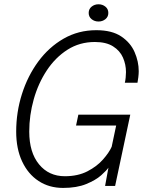

<svg xmlns="http://www.w3.org/2000/svg" viewBox="-20 -890 706 919"><path d="M282 9.5Q215 9.5 164.5 -23.8Q114 -57 85.8 -117.5Q57.5 -178 57.5 -260Q57.5 -353 85 -439.8Q112.5 -526.5 163.2 -595.5Q214 -664.5 284.5 -705Q355 -745.5 441 -745.5Q515.5 -745.5 560 -715.8Q604.5 -686 624.2 -640.8Q644 -595.5 644 -549.5Q644 -536.5 642 -519.8Q640 -503 638 -494H577.5Q580 -503 581.5 -518.5Q583 -534 583 -545Q583 -581.5 568.5 -614.5Q554 -647.5 521 -668.2Q488 -689 434 -689Q361 -689 303 -652Q245 -615 204 -553Q163 -491 141.5 -414.8Q120 -338.5 120 -260Q120 -160.5 166.8 -103.5Q213.5 -46.5 290.5 -46.5Q353 -46.5 398.8 -70.2Q444.5 -94 473.2 -126.8Q502 -159.5 514.5 -187.5L536 -289H344L355 -341H603.5L531 0H483L499 -87.5Q490.5 -74.5 464.5 -51.2Q438.5 -28 393 -9.2Q347.5 9.5 282 9.5ZM451.5 -787Q432.5 -787 418.5 -798.2Q404.5 -809.5 404.5 -828Q404.5 -847 418.5 -858.2Q432.5 -869.5 451.5 -869.5Q470.5 -869.5 484.5 -858.2Q498.5 -847 498.5 -828Q498.5 -809.5 484.5 -798.2Q470.5 -787 451.5 -787Z"/></svg>

Font: Epilogue Light
Style: Italic
Weight: 300
Italic angle: -12°
Designer: Tyler Finck
Foundry: Etcetera Type Co
Version: Version 2.111; ttfautohint (v1.8.3)